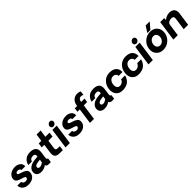

<svg xmlns="http://www.w3.org/2000/svg" viewBox="587 -2812 4874 4874"><g transform="rotate(-45 3024.5 -375.0)"><path d="M226.1 6.8Q116.2 6.8 59.1 -49.1Q2 -105 3.9 -179.2H138.2Q142.1 -143.1 171.1 -123.5Q200.2 -104 236.8 -106Q302.7 -109.9 311 -159.2Q313 -172.4 306.4 -182.1Q299.8 -191.9 282 -200.4Q264.2 -209 250.5 -213.4Q236.8 -217.8 207 -227.1Q168 -238.3 144 -247.6Q120.1 -256.8 91.6 -274.9Q63 -293 51.5 -320.1Q40 -347.2 44.9 -383.8Q56.2 -462.9 125.5 -511Q194.8 -559.1 297.9 -559.1Q377.9 -559.1 437.5 -514.2Q497.1 -469.2 493.2 -383.8H357.9Q352.1 -438 285.2 -441.9Q254.4 -443.8 233.6 -433.3Q212.9 -422.9 210 -401.9Q209 -394 210.9 -387.5Q212.9 -380.9 219 -375.5Q225.1 -370.1 231 -366.5Q236.8 -362.8 249 -357.9Q261.2 -353 269 -350.6Q276.9 -348.1 293.5 -343Q310.1 -337.9 318.8 -335Q356 -322.8 378.9 -311.8Q401.9 -300.8 428 -282Q454.1 -263.2 464.1 -234.1Q474.1 -205.1 469.2 -167Q458 -85.9 392.1 -39.6Q326.2 6.8 226.1 6.8Z M683.6 7.8Q602.5 7.8 559.6 -35.2Q516.6 -78.1 527.8 -155.8Q539.1 -229 609.4 -274.4Q679.7 -319.8 777.8 -329.1L886.7 -338.9L887.7 -348.1Q894.5 -394 876.2 -414.1Q857.9 -434.1 815.9 -434.1Q717.8 -434.1 697.8 -350.1H569.8Q587.9 -439 653.8 -496.6Q719.7 -554.2 836.9 -554.2Q941.9 -554.2 993.9 -503.2Q1045.9 -452.1 1031.7 -347.2Q1027.8 -319.3 1020.3 -264.2Q1012.7 -209 1008.8 -182.1Q999 -116.2 1043.9 -116.2L1026.9 0Q1022 0 1008.3 0.5Q994.6 1 986.8 1Q985.8 1 973.4 1Q960.9 1 957.8 1Q954.6 1 943.6 0.5Q932.6 0 928.7 -1Q924.8 -2 915.3 -3.9Q905.8 -5.9 901.9 -8.5Q897.9 -11.2 890.4 -15.6Q882.8 -20 878.9 -25.4Q875 -30.8 870.4 -37.8Q865.7 -44.9 862.8 -54.2Q835.9 -26.4 786.9 -9.3Q737.8 7.8 683.6 7.8ZM741.7 -106Q796.9 -106 860.8 -154.8L873 -240.2L796.9 -230Q691.9 -215.8 683.6 -165Q679.7 -138.2 695.8 -122.1Q711.9 -106 741.7 -106Z M1387.7 1Q1366.7 1 1351.6 0.5Q1336.4 0 1317.4 -1.5Q1298.3 -2.9 1285.4 -5.9Q1272.5 -8.8 1257.1 -13.4Q1241.7 -18.1 1231.7 -25.6Q1221.7 -33.2 1211.7 -43.7Q1201.7 -54.2 1196 -67.6Q1190.4 -81.1 1186.5 -98.6Q1182.6 -116.2 1182.6 -138.7Q1182.6 -161.1 1186.5 -187L1219.7 -426.8H1126.5L1144.5 -551.8H1237.3L1265.6 -750H1411.6L1383.3 -551.8H1532.7L1514.6 -426.8H1365.7L1333.5 -196.8Q1327.6 -154.8 1346.7 -139.4Q1365.7 -124 1405.3 -124H1474.6L1456.5 1Z M1713.4 -590.8Q1681.2 -590.8 1661.1 -614Q1641.1 -637.2 1645.5 -669.9Q1650.4 -703.1 1677.2 -726.6Q1704.1 -750 1736.3 -750Q1769.5 -750 1789.3 -726.6Q1809.1 -703.1 1804.2 -669.9Q1800.3 -636.7 1773.4 -613.8Q1746.6 -590.8 1713.4 -590.8ZM1632.3 -549.8H1788.1L1710.4 0H1554.2Z M2055.2 6.8Q1945.3 6.8 1888.2 -49.1Q1831.1 -105 1833 -179.2H1967.3Q1971.2 -143.1 2000.2 -123.5Q2029.3 -104 2065.9 -106Q2131.8 -109.9 2140.1 -159.2Q2142.1 -172.4 2135.5 -182.1Q2128.9 -191.9 2111.1 -200.4Q2093.3 -209 2079.6 -213.4Q2065.9 -217.8 2036.1 -227.1Q1997.1 -238.3 1973.1 -247.6Q1949.2 -256.8 1920.7 -274.9Q1892.1 -293 1880.6 -320.1Q1869.1 -347.2 1874 -383.8Q1885.3 -462.9 1954.6 -511Q2023.9 -559.1 2127 -559.1Q2207 -559.1 2266.6 -514.2Q2326.2 -469.2 2322.3 -383.8H2187Q2181.2 -438 2114.3 -441.9Q2083.5 -443.8 2062.7 -433.3Q2042 -422.9 2039.1 -401.9Q2038.1 -394 2040 -387.5Q2042 -380.9 2048.1 -375.5Q2054.2 -370.1 2060.1 -366.5Q2065.9 -362.8 2078.1 -357.9Q2090.3 -353 2098.1 -350.6Q2106 -348.1 2122.6 -343Q2139.2 -337.9 2147.9 -335Q2185.1 -322.8 2208 -311.8Q2231 -300.8 2257.1 -282Q2283.2 -263.2 2293.2 -234.1Q2303.2 -205.1 2298.3 -167Q2287.1 -85.9 2221.2 -39.6Q2155.3 6.8 2055.2 6.8Z M2432.1 0 2491.7 -425.8H2407.7L2422.9 -535.2H2506.8L2511.7 -565.9Q2522.9 -643.1 2575.9 -696.5Q2628.9 -750 2708 -755.9Q2746.1 -758.8 2783.9 -750Q2821.8 -741.2 2834 -730L2817.9 -619.1Q2796.9 -633.3 2767.8 -638.7Q2738.8 -644 2708 -632.8Q2663.1 -609.9 2654.8 -556.2L2651.9 -535.2H2772L2756.8 -425.8H2636.7L2577.1 0Z M2956.5 7.8Q2875.5 7.8 2832.5 -35.2Q2789.6 -78.1 2800.8 -155.8Q2812 -229 2882.3 -274.4Q2952.6 -319.8 3050.8 -329.1L3159.7 -338.9L3160.6 -348.1Q3167.5 -394 3149.2 -414.1Q3130.9 -434.1 3088.9 -434.1Q2990.7 -434.1 2970.7 -350.1H2842.8Q2860.8 -439 2926.8 -496.6Q2992.7 -554.2 3109.9 -554.2Q3214.8 -554.2 3266.8 -503.2Q3318.8 -452.1 3304.7 -347.2Q3300.8 -319.3 3293.2 -264.2Q3285.6 -209 3281.7 -182.1Q3272 -116.2 3316.9 -116.2L3299.8 0Q3294.9 0 3281.2 0.5Q3267.6 1 3259.8 1Q3258.8 1 3246.3 1Q3233.9 1 3230.7 1Q3227.5 1 3216.6 0.5Q3205.6 0 3201.7 -1Q3197.8 -2 3188.2 -3.9Q3178.7 -5.9 3174.8 -8.5Q3170.9 -11.2 3163.3 -15.6Q3155.8 -20 3151.9 -25.4Q3147.9 -30.8 3143.3 -37.8Q3138.7 -44.9 3135.7 -54.2Q3108.9 -26.4 3059.8 -9.3Q3010.7 7.8 2956.5 7.8ZM3014.6 -106Q3069.8 -106 3133.8 -154.8L3146 -240.2L3069.8 -230Q2964.8 -215.8 2956.5 -165Q2952.6 -138.2 2968.8 -122.1Q2984.9 -106 3014.6 -106Z M3609.4 4.9Q3489.3 4.9 3427.2 -73Q3365.2 -150.9 3382.3 -275.9Q3399.4 -400.9 3482.9 -478Q3566.4 -555.2 3687.5 -555.2Q3748.5 -555.2 3794.4 -539.6Q3840.3 -523.9 3866 -501Q3891.6 -478 3907.5 -446.5Q3923.3 -415 3927.5 -387Q3931.6 -358.9 3930.7 -330.1H3791.5Q3792.5 -369.1 3762 -397.5Q3731.4 -425.8 3683.6 -425.8Q3623.5 -425.8 3585.9 -385Q3548.3 -344.2 3539.6 -275.9Q3530.8 -209 3556.2 -167.5Q3581.5 -126 3641.6 -126Q3688.5 -126 3727.1 -156.5Q3765.6 -187 3776.4 -225.1H3915.5Q3908.7 -194.3 3896.5 -165.8Q3884.3 -137.2 3859.9 -104.5Q3835.4 -71.8 3803.5 -48.8Q3771.5 -25.9 3720.9 -10.5Q3670.4 4.9 3609.4 4.9Z M4185.1 4.9Q4064.9 4.9 4002.9 -73Q3940.9 -150.9 3958 -275.9Q3975.1 -400.9 4058.6 -478Q4142.1 -555.2 4263.2 -555.2Q4324.2 -555.2 4370.1 -539.6Q4416 -523.9 4441.7 -501Q4467.3 -478 4483.2 -446.5Q4499 -415 4503.2 -387Q4507.3 -358.9 4506.3 -330.1H4367.2Q4368.2 -369.1 4337.6 -397.5Q4307.1 -425.8 4259.3 -425.8Q4199.2 -425.8 4161.6 -385Q4124 -344.2 4115.2 -275.9Q4106.4 -209 4131.8 -167.5Q4157.2 -126 4217.3 -126Q4264.2 -126 4302.7 -156.5Q4341.3 -187 4352.1 -225.1H4491.2Q4484.4 -194.3 4472.2 -165.8Q4460 -137.2 4435.5 -104.5Q4411.1 -71.8 4379.2 -48.8Q4347.2 -25.9 4296.6 -10.5Q4246.1 4.9 4185.1 4.9Z M4691.9 -590.8Q4659.7 -590.8 4639.6 -614Q4619.6 -637.2 4624 -669.9Q4628.9 -703.1 4655.8 -726.6Q4682.6 -750 4714.8 -750Q4748 -750 4767.8 -726.6Q4787.6 -703.1 4782.7 -669.9Q4778.8 -636.7 4752 -613.8Q4725.1 -590.8 4691.9 -590.8ZM4610.8 -549.8H4766.6L4689 0H4532.7Z M5181.6 -750H5327.6L5184.6 -583H5074.7ZM5281.5 -74.5Q5189.5 6.8 5066.7 6.8Q4943.8 6.8 4874.8 -74.5Q4805.7 -155.8 4822.8 -275.9Q4839.8 -396 4931.6 -477.5Q5023.4 -559.1 5146.5 -559.1Q5269.5 -559.1 5338.6 -477.5Q5407.7 -396 5390.6 -275.9Q5373.5 -155.8 5281.5 -74.5ZM5086.4 -131.8Q5142.6 -131.8 5184.6 -173.3Q5226.6 -214.8 5234.6 -275.9Q5242.7 -336.9 5212.6 -378.9Q5182.6 -420.9 5126.5 -420.9Q5069.3 -420.9 5028.1 -379.4Q4986.8 -337.9 4978.8 -275.9Q4970.7 -213.9 5000 -172.9Q5029.3 -131.8 5086.4 -131.8Z M5832 -557.1Q5928.2 -557.1 5973.6 -504.6Q6019 -452.1 6006.3 -356L5956.1 0H5797.4L5845.2 -336.9Q5855 -418.9 5765.1 -418.9Q5716.3 -418.9 5676.3 -394Q5636.2 -369.1 5630.4 -328.1L5584 0H5425.3L5503.4 -549.8H5646L5645 -482.9Q5681.2 -517.1 5731.7 -537.1Q5782.2 -557.1 5832 -557.1Z"/></g></svg>

Font: Oakes Grotesk
Style: Bold Italic
Weight: 700
Designer: Samuel Oakes
Foundry: Samuel Oakes
Version: Version 1.0 | wf-rip DC20170320